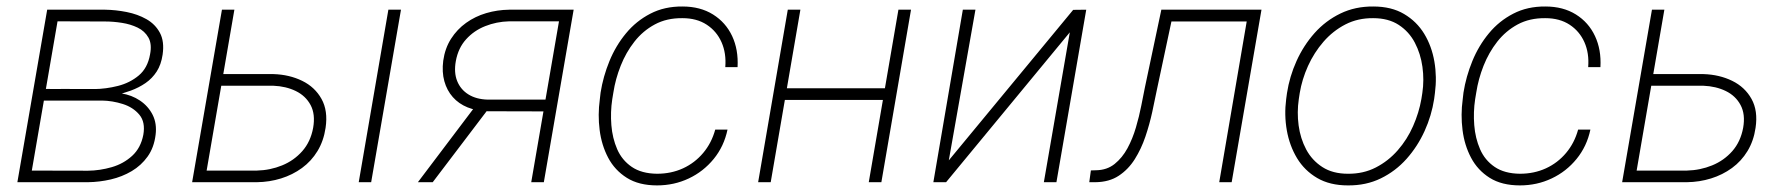

<svg xmlns="http://www.w3.org/2000/svg" viewBox="-20 -558 5470 588"><path d="M292.5 -250H102.5L106.9 -285.6L268.1 -285.2Q304.7 -285.6 341.3 -294.9Q377.9 -304.2 405 -326.9Q432.1 -349.6 439.5 -391.1Q445.8 -422.9 434.6 -442.9Q423.3 -462.9 401.6 -473.4Q379.9 -483.9 353.5 -488Q327.1 -492.2 302.2 -492.2L156.2 -492.7L71.3 0H33.2L124.5 -528.3H302.2Q334.5 -527.8 367.9 -521.2Q401.4 -514.6 428.5 -499.3Q455.6 -483.9 469.7 -457.5Q483.9 -431.2 478 -390.6Q473.6 -360.4 460 -339.1Q446.3 -317.9 425.8 -303.7Q405.3 -289.6 380.6 -280.5Q356 -271.5 329.6 -265.6ZM249.5 0H49.3L63.5 -35.6L249.5 -35.2Q286.1 -35.6 322.3 -46.1Q358.4 -56.6 384.8 -80.8Q411.1 -105 418.9 -145Q425.8 -184.1 406.7 -206.8Q387.7 -229.5 356 -239.5Q324.2 -249.5 293 -250H160.2L166.5 -285.6L334.5 -285.2L351.1 -272Q383.3 -267.1 408.7 -250Q434.1 -232.9 447.5 -206.3Q460.9 -179.7 456.5 -145Q451.7 -106 432.1 -78.6Q412.6 -51.3 383.3 -33.9Q354 -16.6 319.3 -8.5Q284.7 -0.5 249.5 0Z M645 -331.1H817.4Q866.2 -329.6 905.3 -310.5Q944.3 -291.5 964.6 -255.1Q984.9 -218.8 977.1 -166.5Q971.2 -126.5 952.4 -95.5Q933.6 -64.5 904.8 -43.5Q876 -22.5 840.6 -11.5Q805.2 -0.5 766.6 0H568.4L659.7 -528.3H697.8L612.8 -35.6H766.6Q807.6 -36.6 844 -51.5Q880.4 -66.4 905.8 -95.2Q931.2 -124 939 -166.5Q946.3 -208 931.2 -236.3Q916 -264.6 885.7 -279.3Q855.5 -293.9 817.4 -295.4H639.2ZM1208 -528.3 1116.7 0H1078.6L1169.4 -528.3Z M1438 -235.8 1483.9 -235.4 1305.2 0H1259.8ZM1539.1 -528.3H1736.8L1645.5 0H1606.9L1691.9 -492.7H1539.1Q1500.5 -491.7 1466.1 -478Q1431.6 -464.4 1407.5 -437.7Q1383.3 -411.1 1376 -371.1Q1369.6 -335.9 1380.1 -309.8Q1390.6 -283.7 1414.6 -268.8Q1438.5 -253.9 1473.6 -252.9H1668.9L1663.6 -216.8L1473.6 -217.3Q1439 -218.3 1411.9 -229.2Q1384.8 -240.2 1366.7 -260.7Q1348.6 -281.2 1340.8 -309.3Q1333 -337.4 1337.4 -372.1Q1342.8 -410.2 1361.3 -439.2Q1379.9 -468.3 1407.5 -488Q1435.1 -507.8 1469 -517.8Q1502.9 -527.8 1539.1 -528.3Z M1992.2 -25.9Q2035.6 -25.9 2071.8 -42.5Q2107.9 -59.1 2133.5 -89.6Q2159.2 -120.1 2170.4 -161.1H2208Q2197.3 -109.9 2165.8 -71.3Q2134.3 -32.7 2089.4 -11.5Q2044.4 9.8 1992.2 9.8Q1936.5 9.8 1899.7 -13.4Q1862.8 -36.6 1842.5 -75Q1822.3 -113.3 1816.4 -159.9Q1810.5 -206.5 1816.9 -253.4L1819.3 -274.4Q1827.1 -323.7 1846.4 -370.8Q1865.7 -418 1897 -455.8Q1928.2 -493.7 1971.7 -516.1Q2015.1 -538.6 2070.3 -538.1Q2124.5 -538.1 2163.6 -513.7Q2202.6 -489.3 2222.2 -447.5Q2241.7 -405.8 2238.8 -352.5H2201.2Q2204.6 -395 2189.7 -428.7Q2174.8 -462.4 2144.3 -482.4Q2113.8 -502.4 2069.8 -502.4Q2022 -502.9 1985.4 -483.2Q1948.7 -463.4 1922.9 -430.4Q1897 -397.5 1880.9 -356.7Q1864.7 -315.9 1858.4 -274.4L1855 -253.9Q1849.1 -214.8 1852.3 -174.8Q1855.5 -134.8 1870.1 -101.1Q1884.8 -67.4 1914.8 -46.9Q1944.8 -26.4 1992.2 -25.9Z M2701.2 -287.6 2695.3 -252H2371.1L2377 -287.6ZM2431.2 -528.3 2340.3 0H2301.8L2392.6 -528.3ZM2770 -528.3 2679.2 0H2640.6L2731.4 -528.3Z M2885.7 -66.9 3266.6 -527.8 3306.6 -528.3 3215.3 0H3176.8L3256.3 -459L2877.4 0H2838.4L2928.7 -528.3H2967.3Z M3815.4 -528.3 3810.1 -492.2H3543L3548.3 -528.3ZM3843.3 -528.3 3752 0H3713.9L3804.2 -528.3ZM3536.6 -528.3H3575.2L3523.4 -285.2Q3517.1 -253.4 3508.8 -215.3Q3500.5 -177.2 3487.8 -139.6Q3475.1 -102.1 3455.3 -70.6Q3435.5 -39.1 3406.2 -19.8Q3377 -0.5 3335 0H3315.9L3320.8 -36.1L3336.9 -36.6Q3370.1 -37.1 3393.6 -55.9Q3417 -74.7 3432.9 -104Q3448.7 -133.3 3458.7 -167.5Q3468.8 -201.7 3475.1 -234.1Q3481.4 -266.6 3486.3 -290.5Z M3918.9 -254.4 3921.4 -272.9Q3929.2 -323.7 3950.7 -371.3Q3972.2 -418.9 4005.9 -456.8Q4039.6 -494.6 4085 -516.6Q4130.4 -538.6 4186 -538.1Q4241.2 -538.1 4280 -515.1Q4318.8 -492.2 4341.8 -454.3Q4364.7 -416.5 4372.8 -369.4Q4380.9 -322.3 4374.5 -273.4L4372.1 -254.9Q4364.3 -204.1 4342.8 -156.7Q4321.3 -109.4 4287.6 -71.5Q4253.9 -33.7 4208.7 -11.7Q4163.6 10.3 4107.9 9.8Q4052.7 9.8 4013.9 -12.9Q3975.1 -35.6 3952.1 -73.7Q3929.2 -111.8 3920.9 -158.7Q3912.6 -205.6 3918.9 -254.4ZM3960.4 -272.9 3957.5 -253.9Q3951.7 -214.4 3957 -174.1Q3962.4 -133.8 3980.2 -100.3Q3998 -66.9 4029.8 -46.4Q4061.5 -25.9 4107.9 -25.9Q4155.3 -25.4 4193.6 -45.2Q4231.9 -64.9 4260.7 -97.9Q4289.6 -130.9 4307.6 -171.9Q4325.7 -212.9 4333 -254.9L4335.9 -273.4Q4341.8 -313 4336.2 -353.3Q4330.6 -393.6 4313 -427.2Q4295.4 -460.9 4263.7 -481.7Q4231.9 -502.4 4185.5 -502.4Q4138.7 -502.9 4100.3 -483.2Q4062 -463.4 4033.2 -430.2Q4004.4 -397 3985.8 -356Q3967.3 -314.9 3960.4 -272.9Z M4634.8 -25.9Q4678.2 -25.9 4714.4 -42.5Q4750.5 -59.1 4776.1 -89.6Q4801.8 -120.1 4813 -161.1H4850.6Q4839.8 -109.9 4808.3 -71.3Q4776.9 -32.7 4731.9 -11.5Q4687 9.8 4634.8 9.8Q4579.1 9.8 4542.2 -13.4Q4505.4 -36.6 4485.1 -75Q4464.8 -113.3 4459 -159.9Q4453.1 -206.5 4459.5 -253.4L4461.9 -274.4Q4469.7 -323.7 4489 -370.8Q4508.3 -418 4539.6 -455.8Q4570.8 -493.7 4614.3 -516.1Q4657.7 -538.6 4712.9 -538.1Q4767.1 -538.1 4806.2 -513.7Q4845.2 -489.3 4864.7 -447.5Q4884.3 -405.8 4881.3 -352.5H4843.8Q4847.2 -395 4832.3 -428.7Q4817.4 -462.4 4786.9 -482.4Q4756.3 -502.4 4712.4 -502.4Q4664.6 -502.9 4627.9 -483.2Q4591.3 -463.4 4565.4 -430.4Q4539.6 -397.5 4523.4 -356.7Q4507.3 -315.9 4501 -274.4L4497.6 -253.9Q4491.7 -214.8 4494.9 -174.8Q4498 -134.8 4512.7 -101.1Q4527.3 -67.4 4557.4 -46.9Q4587.4 -26.4 4634.8 -25.9Z M5024.4 -331.1H5196.8Q5245.6 -329.6 5284.7 -310.5Q5323.7 -291.5 5344 -255.1Q5364.3 -218.8 5356.4 -166.5Q5350.6 -126.5 5331.8 -95.5Q5313 -64.5 5284.2 -43.5Q5255.4 -22.5 5220 -11.5Q5184.6 -0.5 5146 0H4947.8L5039.1 -528.3H5077.1L4992.2 -35.6H5146Q5187 -36.6 5223.4 -51.5Q5259.8 -66.4 5285.2 -95.2Q5310.5 -124 5318.4 -166.5Q5325.7 -208 5310.5 -236.3Q5295.4 -264.6 5265.1 -279.3Q5234.9 -293.9 5196.8 -295.4H5018.6Z"/></svg>

Font: Roboto ExtraLight
Style: Italic
Weight: 250
Designer: Christian Robertson
Foundry: Google
Version: Version 3.009; 2024